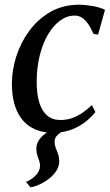

<svg xmlns="http://www.w3.org/2000/svg" viewBox="-20 -566 475 832"><path d="M92.5 222Q113.5 215 133.5 195.5Q153.5 176 153.5 152Q153.5 140.5 149.5 129.8Q145.5 119 141.5 106.5Q137.5 94 137.5 77.5Q137.5 56 151 37.8Q164.5 19.5 184 8Q109 -1 70.2 -55.8Q31.5 -110.5 31.5 -203Q31.5 -261.5 50.5 -321.5Q69.5 -381.5 106.8 -432.2Q144 -483 198.2 -514.2Q252.5 -545.5 322.5 -545.5Q349.5 -545.5 381 -540Q412.5 -534.5 435 -523.5L405 -416Q400 -417 395.2 -417.5Q390.5 -418 385.5 -419Q373.5 -446 360.8 -463.8Q348 -481.5 334.2 -490Q320.5 -498.5 304 -498.5Q270.5 -498.5 240.8 -477Q211 -455.5 188 -416.5Q165 -377.5 152 -325Q139 -272.5 139 -211Q139 -159 150.2 -122Q161.5 -85 184.2 -65.5Q207 -46 241.5 -46Q269.5 -46 293 -54.5Q316.5 -63 337.5 -77.5Q358.5 -92 378 -110.5L393.5 -80.5Q380.5 -63.5 359.2 -45.2Q338 -27 309.5 -12.8Q281 1.5 245 7Q233 14 224.8 24Q216.5 34 216.5 49.5Q216.5 62 221.5 74.8Q226.5 87.5 231.5 101.5Q236.5 115.5 236.5 133Q236.5 154 225 172.8Q213.5 191.5 194.8 206.5Q176 221.5 154.5 231.8Q133 242 112.5 246Z"/></svg>

Font: Merriweather 72pt
Style: Italic
Weight: 400
Italic angle: -7.8°
Version: Version 2.101